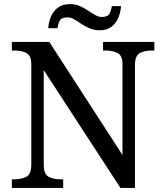

<svg xmlns="http://www.w3.org/2000/svg" viewBox="-20 -919 803 939"><path d="M38 0V-42H51Q85 -42 109 -54.5Q133 -67 133 -114V-604Q133 -648 108.5 -660Q84 -672 51 -672H38V-714H221L579 -161V-604Q579 -648 554.5 -660Q530 -672 497 -672H484V-714H735V-672H722Q688 -672 664 -659.5Q640 -647 640 -600V0H569L194 -576V-114Q194 -67 218 -54.5Q242 -42 276 -42H289V0ZM467 -771Q440 -771 418 -780.5Q396 -790 377.5 -802.5Q359 -815 342.5 -824.5Q326 -834 310 -834Q280 -834 272 -817.5Q264 -801 261 -781H216Q218 -812 229.5 -838.5Q241 -865 263.5 -882Q286 -899 322 -899Q349 -899 370.5 -889.5Q392 -880 410.5 -867.5Q429 -855 445.5 -845.5Q462 -836 478 -836Q507 -836 515.5 -852.5Q524 -869 527 -889H572Q570 -859 558.5 -832Q547 -805 525 -788Q503 -771 467 -771Z"/></svg>

Font: Noto Naskh Arabic UI
Style: Regular
Weight: 400
Designer: Monotype Design Team, David Williams, Mohamad Dakak and Nizar Qandah
Foundry: Monotype Imaging Inc.
Version: Version 2.014